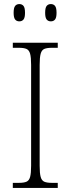

<svg xmlns="http://www.w3.org/2000/svg" viewBox="-20 -924 348 944"><path d="M43 0V-25H73Q97 -25 110 -30.5Q123 -36 128 -54Q133 -72 133 -109V-605Q133 -642 128 -660Q123 -678 110 -683.5Q97 -689 73 -689H43V-714H264V-689H235Q211 -689 198 -683.5Q185 -678 180 -660Q175 -642 175 -605V-109Q175 -72 180 -54Q185 -36 198 -30.5Q211 -25 235 -25H264V0ZM230 -819Q217 -819 209.5 -828Q202 -837 202 -861Q202 -886 209.5 -895Q217 -904 230 -904Q243 -904 250.5 -895Q258 -886 258 -861Q258 -837 250.5 -828Q243 -819 230 -819ZM75 -819Q62 -819 54.5 -828Q47 -837 47 -861Q47 -886 54.5 -895Q62 -904 75 -904Q88 -904 95.5 -895Q103 -886 103 -861Q103 -837 95.5 -828Q88 -819 75 -819Z"/></svg>

Font: Noto Serif Armenian SemiCondensed ExtraLight
Style: Regular
Weight: 200
Width: 4
Designer: Monotype Design Team
Foundry: Monotype Imaging Inc.
Version: Version 2.008; ttfautohint (v1.8.4.7-5d5b)